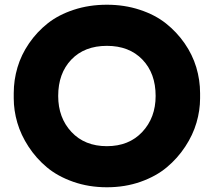

<svg xmlns="http://www.w3.org/2000/svg" viewBox="-20 -772 904 812"><path d="M38.1 -356V-377.9Q38.1 -433.6 54 -487.1Q69.8 -540.5 102.8 -588.6Q135.7 -636.7 181.6 -673.1Q227.5 -709.5 292.2 -730.7Q356.9 -752 432.1 -752Q506.3 -752 571 -730.7Q635.7 -709.5 681.6 -673.1Q727.5 -636.7 760.7 -588.9Q793.9 -541 810.1 -487.3Q826.2 -433.6 826.2 -377.9V-356Q826.2 -305.2 811 -253.2Q795.9 -201.2 763.4 -151.9Q731 -102.5 685.5 -64.5Q640.1 -26.4 574.5 -3.2Q508.8 20 432.1 20Q355.5 20 289.6 -3.2Q223.6 -26.4 178.2 -64.5Q132.8 -102.5 100.6 -151.9Q68.4 -201.2 53.2 -253.2Q38.1 -305.2 38.1 -356ZM432.1 -153.8Q525.4 -153.8 581.8 -214.1Q638.2 -274.4 638.2 -366.2Q638.2 -461.9 582.3 -520Q526.4 -578.1 432.1 -578.1Q337.4 -578.1 281.7 -520Q226.1 -461.9 226.1 -366.2Q226.1 -273.9 282.2 -213.9Q338.4 -153.8 432.1 -153.8Z"/></svg>

Font: Sora ExtraBold
Style: Regular
Weight: 800
Designer: Jonathan Barnbrook, Julián Moncada
Foundry: Barnbrook Fonts
Version: Version 2.000